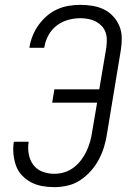

<svg xmlns="http://www.w3.org/2000/svg" viewBox="-20 -763 540 791"><path d="M204 8Q178 8 153.5 3.5Q129 -1 108 -12Q87 -23 70.5 -40.5Q54 -58 46 -80.5Q38 -103 35.5 -128Q33 -153 37 -179H98Q94 -153 98.5 -128Q103 -103 117 -84Q131 -65 154.5 -56Q178 -47 204 -47Q224 -47 244.5 -53Q265 -59 283 -72.5Q301 -86 314.5 -104Q328 -122 337 -141.5Q346 -161 351.5 -181Q357 -201 360 -222L380 -340H195L204 -395H389L418 -567Q420 -583 420 -599.5Q420 -616 414.5 -631Q409 -646 398 -657Q387 -668 373.5 -675Q360 -682 343.5 -685Q327 -688 311 -688Q286 -688 260.5 -681Q235 -674 214 -658Q193 -642 180 -618.5Q167 -595 163 -570L162 -566H101L102 -572Q106 -595 115.5 -618Q125 -641 140 -661.5Q155 -682 174.5 -698.5Q194 -715 216.5 -725Q239 -735 263 -739Q287 -743 311 -743Q336 -743 361 -739Q386 -735 407.5 -724.5Q429 -714 445.5 -696.5Q462 -679 471.5 -656.5Q481 -634 481.5 -608.5Q482 -583 478 -558L421 -213Q417 -186 409 -159Q401 -132 387.5 -106.5Q374 -81 354.5 -59Q335 -37 311 -21Q287 -5 259 1.5Q231 8 204 8Z"/></svg>

Font: Iosevka SS18 Light
Style: Italic
Weight: 300
Italic angle: -9°
Monospace: yes
Designer: Belleve Invis
Foundry: Belleve Invis
Version: Version 25.1.1; ttfautohint (v1.8.4)